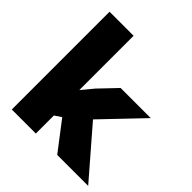

<svg xmlns="http://www.w3.org/2000/svg" viewBox="-195 -874 1017 1017"><g transform="rotate(45 313.0 -366.0)"><path d="M229 0H48.8V-732.4H229V-325.7L283.2 -391.1L376 -488.3H601.6L390.1 -267.1L621.1 0H389.2L266.6 -160.2L229 -135.3Z"/></g></svg>

Font: Kumbh Sans Black
Style: Regular
Weight: 900
Version: Version 1.005